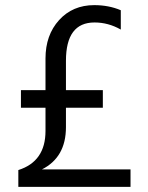

<svg xmlns="http://www.w3.org/2000/svg" viewBox="-20 -732 579 752"><path d="M491.2 0H51.8V-65.9Q158.2 -99.6 158.2 -218.8V-310.1H62V-378.9H158.2V-502.9Q158.2 -594.7 211.4 -653.3Q264.6 -711.9 349.1 -711.9Q406.2 -711.9 453.1 -691.9V-616.2Q404.3 -644 350.1 -644Q238.3 -644 238.3 -494.1V-378.9H382.8V-310.1H238.3V-233.9Q238.3 -115.7 144 -68.4H491.2Z"/></svg>

Font: Segoe UI Historic
Style: Regular
Weight: 400
Foundry: Microsoft Corporation
Version: Version 1.03